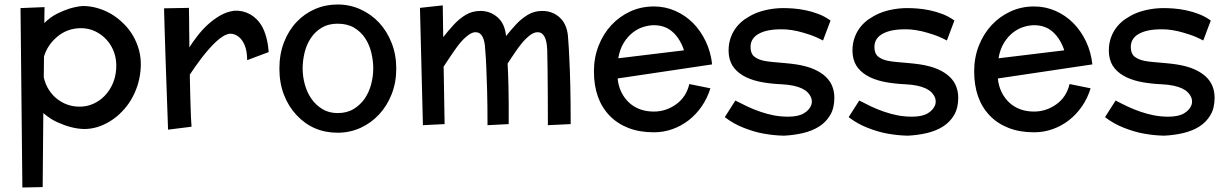

<svg xmlns="http://www.w3.org/2000/svg" viewBox="-20 -544 5488 859"><path d="M80.1 294.9 71.8 -507.8 179.2 -512.2 178.2 -440.9Q206.1 -468.3 236.3 -483.2Q266.6 -498 292 -505.9Q323.2 -515.1 350.1 -517.1Q383.8 -517.1 416 -507.8Q481.9 -488.8 532.2 -439Q557.1 -415 574.7 -384.8Q592.3 -355 601.8 -320.1Q611.3 -285.2 609.9 -247.1Q608.4 -206.1 597.2 -168Q574.7 -94.2 524.9 -43.9Q501 -19 473.1 -2Q416.5 33.2 356.9 33.2Q327.1 32.7 296.4 24.4Q269.5 17.6 237.3 3.2Q205.1 -11.2 173.8 -38.1L170.9 293ZM500 -237.8Q503.9 -312 458.5 -364.3Q436.5 -389.2 406.2 -403.8Q376 -418.5 339.8 -418Q280.8 -417 236.6 -380.1Q192.4 -343.3 176.8 -291L175.8 -198.2Q183.1 -166 199 -141.6Q214.8 -117.2 235.8 -101.1Q278.8 -67.9 332 -66.9Q366.2 -65.9 396.2 -79.1Q426.3 -92.3 448.7 -115.7Q471.2 -139.2 484.6 -170.4Q498 -201.7 500 -237.8Z M1182.1 -311 1085.9 -274.9Q1085.4 -316.4 1074.5 -342.3Q1063.5 -368.2 1045.4 -381.3Q1028.3 -394 1006.8 -393.1Q992.7 -390.6 978 -381.8Q962.9 -372.6 946.5 -357.4Q930.2 -342.3 914.1 -323.7Q905.8 -314.5 897.9 -304.7Q890.1 -294.9 882.3 -285.2Q867.2 -265.6 853.5 -245.8Q839.8 -226.1 829.1 -210Q829.6 -189.9 830.1 -164.3Q830.6 -138.7 831.3 -114Q832 -89.4 832.5 -72.3Q833.5 -41.5 834.5 -16.8Q835.4 7.8 836.9 22.9L731.9 36.1L722.2 -237.8Q721.2 -265.6 720.2 -297.6Q719.2 -329.6 718.3 -358.2Q717.3 -386.7 716.8 -403.3Q714.8 -472.2 713.9 -506.8L825.2 -508.8Q825.7 -493.7 825.7 -478.8Q825.7 -463.9 826.2 -448.2Q826.2 -432.6 826.2 -418.2Q826.2 -403.8 826.7 -391.1Q827.1 -376 827.1 -361.1Q827.1 -346.2 827.1 -332Q841.3 -354.5 861.8 -381.3Q882.3 -408.2 907.7 -432.1Q933.6 -456.1 963.9 -473.9Q994.1 -491.7 1028.8 -496.1Q1066.9 -498 1100.1 -479.5Q1113.8 -471.7 1127.2 -458.7Q1140.6 -445.8 1152.3 -425.8Q1163.6 -405.3 1171.4 -377.2Q1179.2 -349.1 1182.1 -311Z M1752.9 -236.8Q1752.9 -175.3 1732.4 -123Q1711.9 -70.8 1676.3 -32.2Q1640.6 6.3 1592.8 28.1Q1544.9 49.8 1490.7 49.8Q1379.9 49.8 1306.6 -29.3Q1271 -66.9 1250.5 -119.6Q1230 -172.4 1230 -236.8Q1230 -301.8 1250.5 -354.7Q1271 -407.7 1306.6 -445.3Q1341.8 -482.9 1389.2 -503.4Q1436.5 -523.9 1490.7 -523.9Q1544.9 -523.9 1592.8 -502.2Q1640.6 -480.5 1676.3 -442.4Q1711.9 -403.8 1732.4 -351.3Q1752.9 -298.8 1752.9 -236.8ZM1649.9 -237.8Q1649.9 -272.9 1641.1 -309.1Q1632.3 -345.2 1613.3 -373.5Q1594.2 -402.3 1564 -420.2Q1533.7 -438 1490.7 -438Q1449.2 -438 1419.4 -420.2Q1389.6 -402.3 1370.6 -373.5Q1351.6 -345.2 1342.8 -309.1Q1334 -272.9 1334 -237.8Q1334 -202.6 1343.5 -167.2Q1353 -131.8 1372.6 -103Q1392.1 -74.7 1421.6 -56.4Q1451.2 -38.1 1490.7 -38.1Q1532.2 -38.1 1562.3 -56.4Q1592.3 -74.7 1611.8 -103Q1631.3 -131.8 1640.6 -167.2Q1649.9 -202.6 1649.9 -237.8Z M1858.9 -508.8 1960.9 -520 1962.9 -377.9Q1984.9 -405.8 2009.3 -432.6Q2033.7 -459.5 2063.2 -477.3Q2092.8 -495.1 2129.9 -495.1Q2173.3 -495.1 2206.1 -466.6Q2238.8 -438 2244.1 -382.8Q2265.1 -409.2 2289.1 -435.1Q2313 -460.9 2341.8 -478Q2370.6 -495.1 2406.2 -495.1Q2454.1 -495.1 2487.1 -462.9Q2520 -430.7 2522 -368.2Q2523.4 -350.1 2524.9 -327.9Q2526.4 -305.7 2527.3 -278.3Q2529.8 -231.9 2531.5 -160.4Q2533.2 -88.9 2533.2 11.2L2431.2 16.1Q2431.2 -72.8 2430.7 -136Q2430.2 -199.2 2429.7 -240.7L2428.2 -320.8Q2425.3 -399.9 2385.3 -399.9Q2367.2 -399.9 2347.2 -383.3Q2327.1 -366.7 2311.5 -346.7Q2305.2 -338.9 2299.6 -331.3Q2293.9 -323.7 2288.6 -315.9Q2277.8 -300.3 2268.1 -285.6Q2258.3 -271 2251 -259.8Q2252 -238.3 2253.2 -212.4Q2254.4 -186.5 2254.9 -153.8Q2255.9 -121.1 2255.9 -80.6Q2255.9 -40 2255.9 11.2L2161.1 16.1Q2161.1 -72.8 2159.4 -136Q2157.7 -199.2 2155.8 -240.7Q2154.8 -265.1 2153.6 -285.2Q2152.3 -305.2 2150.9 -320.8Q2147.9 -399.9 2107.9 -399.9Q2095.7 -399.9 2082 -391.6Q2055.2 -374.5 2029.3 -340.3Q2022.9 -332 2016.8 -323.2Q2010.7 -314.5 2004.9 -306.2Q1995.6 -292.5 1983.6 -274.4Q1971.7 -256.3 1964.8 -246.1L1969.2 11.2L1872.1 16.1Z M2905.3 -44.9Q2959.5 -44.9 3004.9 -77.4Q3050.3 -109.9 3064 -168L3158.2 -148.9Q3144.5 -104.5 3119.6 -68.4Q3094.7 -32.2 3061.5 -6.3Q3028.3 19.5 2988.5 33.7Q2948.7 47.9 2905.3 47.9Q2840.8 47.9 2791 28.3Q2741.2 8.8 2707 -26.9Q2637.2 -99.6 2637.2 -225.1Q2637.2 -286.1 2658 -339.1Q2678.7 -392.1 2714.8 -431.2Q2751 -470.2 2799.8 -492.7Q2848.6 -515.1 2905.3 -515.1Q2956.1 -515.1 3001 -495.4Q3045.9 -475.6 3080.6 -440.9Q3115.2 -405.8 3137.7 -358.4Q3160.2 -311 3166 -255.9L2743.2 -192.9Q2746.6 -158.2 2760.5 -130.6Q2774.4 -103 2795.4 -84Q2838.9 -44.9 2905.3 -44.9ZM2746.1 -283.2 3040 -318.8 3037.1 -328.1Q3018.6 -376.5 2986.1 -403.8Q2953.6 -431.2 2905.3 -431.2Q2884.8 -431.2 2860.4 -424.1Q2835.9 -417 2813 -399.9Q2790 -382.8 2771.7 -354.2Q2753.4 -325.7 2746.1 -283.2Z M3712.9 -106.9Q3712.9 -60.5 3694.3 -29.1Q3675.8 2.4 3644 22.5Q3612.8 42 3571.8 51.5Q3530.8 61 3486.8 63Q3440.9 62 3396 53.7Q3356.4 46.9 3308.6 28.3Q3260.7 9.8 3222.7 -20L3270 -94.2Q3296.9 -80.1 3325 -66.9Q3353 -53.7 3382.3 -43.9Q3411.6 -33.7 3442.4 -27.8Q3473.1 -22 3505.9 -22Q3552.2 -22 3577.1 -37.4Q3602.1 -52.7 3609.9 -75.2Q3618.7 -104.5 3592.8 -131.3Q3587.9 -136.2 3581.5 -140.4Q3575.2 -144.5 3567.4 -148.4Q3551.8 -155.8 3529.3 -160.6Q3506.8 -165.5 3476.1 -167Q3432.1 -168.9 3391.4 -176Q3350.6 -183.1 3318.8 -198.2Q3286.6 -213.4 3265.9 -238Q3245.1 -262.7 3240.7 -299.8Q3237.3 -333.5 3245.6 -364.3Q3261.2 -420.4 3310.1 -456.5Q3322.3 -464.8 3335.2 -472.2Q3348.1 -479.5 3362.3 -485.4Q3390.6 -496.6 3422.1 -502.2Q3453.6 -507.8 3485.8 -507.8Q3504.9 -507.8 3530.8 -505.9Q3556.6 -503.9 3585 -498Q3613.3 -492.2 3642.1 -481.2Q3670.9 -470.2 3695.8 -452.1L3662.1 -362.8Q3629.9 -379.9 3600.8 -389.4Q3571.8 -398.9 3549.3 -404.3Q3536.1 -407.2 3523.7 -409.2Q3511.2 -411.1 3500 -412.1Q3423.3 -416.5 3380.6 -396Q3337.9 -375.5 3337.9 -334Q3337.9 -304.7 3354 -291.3Q3370.1 -277.8 3397.9 -272Q3414.1 -268.6 3439.2 -266.4Q3464.4 -264.2 3491.9 -261.7Q3519.5 -259.3 3542 -255.9Q3589.8 -248.5 3622.6 -233.9Q3655.3 -219.2 3675.3 -199.7Q3695.3 -180.2 3704.1 -156.5Q3712.9 -132.8 3712.9 -106.9Z M4267.1 -106.9Q4267.1 -60.5 4248.5 -29.1Q4230 2.4 4198.2 22.5Q4167 42 4126 51.5Q4085 61 4041 63Q3995.1 62 3950.2 53.7Q3910.6 46.9 3862.8 28.3Q3814.9 9.8 3776.9 -20L3824.2 -94.2Q3851.1 -80.1 3879.2 -66.9Q3907.2 -53.7 3936.5 -43.9Q3965.8 -33.7 3996.6 -27.8Q4027.3 -22 4060.1 -22Q4106.4 -22 4131.3 -37.4Q4156.2 -52.7 4164.1 -75.2Q4172.9 -104.5 4147 -131.3Q4142.1 -136.2 4135.7 -140.4Q4129.4 -144.5 4121.6 -148.4Q4106 -155.8 4083.5 -160.6Q4061 -165.5 4030.3 -167Q3986.3 -168.9 3945.6 -176Q3904.8 -183.1 3873 -198.2Q3840.8 -213.4 3820.1 -238Q3799.3 -262.7 3794.9 -299.8Q3791.5 -333.5 3799.8 -364.3Q3815.4 -420.4 3864.3 -456.5Q3876.5 -464.8 3889.4 -472.2Q3902.3 -479.5 3916.5 -485.4Q3944.8 -496.6 3976.3 -502.2Q4007.8 -507.8 4040 -507.8Q4059.1 -507.8 4085 -505.9Q4110.8 -503.9 4139.2 -498Q4167.5 -492.2 4196.3 -481.2Q4225.1 -470.2 4250 -452.1L4216.3 -362.8Q4184.1 -379.9 4155 -389.4Q4126 -398.9 4103.5 -404.3Q4090.3 -407.2 4077.9 -409.2Q4065.4 -411.1 4054.2 -412.1Q3977.5 -416.5 3934.8 -396Q3892.1 -375.5 3892.1 -334Q3892.1 -304.7 3908.2 -291.3Q3924.3 -277.8 3952.1 -272Q3968.3 -268.6 3993.4 -266.4Q4018.6 -264.2 4046.1 -261.7Q4073.7 -259.3 4096.2 -255.9Q4144 -248.5 4176.8 -233.9Q4209.5 -219.2 4229.5 -199.7Q4249.5 -180.2 4258.3 -156.5Q4267.1 -132.8 4267.1 -106.9Z M4606.4 -44.9Q4660.6 -44.9 4706.1 -77.4Q4751.5 -109.9 4765.1 -168L4859.4 -148.9Q4845.7 -104.5 4820.8 -68.4Q4795.9 -32.2 4762.7 -6.3Q4729.5 19.5 4689.7 33.7Q4649.9 47.9 4606.4 47.9Q4542 47.9 4492.2 28.3Q4442.4 8.8 4408.2 -26.9Q4338.4 -99.6 4338.4 -225.1Q4338.4 -286.1 4359.1 -339.1Q4379.9 -392.1 4416 -431.2Q4452.1 -470.2 4501 -492.7Q4549.8 -515.1 4606.4 -515.1Q4657.2 -515.1 4702.1 -495.4Q4747.1 -475.6 4781.7 -440.9Q4816.4 -405.8 4838.9 -358.4Q4861.3 -311 4867.2 -255.9L4444.3 -192.9Q4447.8 -158.2 4461.7 -130.6Q4475.6 -103 4496.6 -84Q4540 -44.9 4606.4 -44.9ZM4447.3 -283.2 4741.2 -318.8 4738.3 -328.1Q4719.7 -376.5 4687.3 -403.8Q4654.8 -431.2 4606.4 -431.2Q4585.9 -431.2 4561.5 -424.1Q4537.1 -417 4514.2 -399.9Q4491.2 -382.8 4472.9 -354.2Q4454.6 -325.7 4447.3 -283.2Z M5414.1 -106.9Q5414.1 -60.5 5395.5 -29.1Q5377 2.4 5345.2 22.5Q5314 42 5272.9 51.5Q5231.9 61 5188 63Q5142.1 62 5097.2 53.7Q5057.6 46.9 5009.8 28.3Q4961.9 9.8 4923.8 -20L4971.2 -94.2Q4998 -80.1 5026.1 -66.9Q5054.2 -53.7 5083.5 -43.9Q5112.8 -33.7 5143.6 -27.8Q5174.3 -22 5207 -22Q5253.4 -22 5278.3 -37.4Q5303.2 -52.7 5311 -75.2Q5319.8 -104.5 5293.9 -131.3Q5289.1 -136.2 5282.7 -140.4Q5276.4 -144.5 5268.6 -148.4Q5252.9 -155.8 5230.5 -160.6Q5208 -165.5 5177.2 -167Q5133.3 -168.9 5092.5 -176Q5051.8 -183.1 5020 -198.2Q4987.8 -213.4 4967 -238Q4946.3 -262.7 4941.9 -299.8Q4938.5 -333.5 4946.8 -364.3Q4962.4 -420.4 5011.2 -456.5Q5023.4 -464.8 5036.4 -472.2Q5049.3 -479.5 5063.5 -485.4Q5091.8 -496.6 5123.3 -502.2Q5154.8 -507.8 5187 -507.8Q5206.1 -507.8 5231.9 -505.9Q5257.8 -503.9 5286.1 -498Q5314.5 -492.2 5343.3 -481.2Q5372.1 -470.2 5397 -452.1L5363.3 -362.8Q5331.1 -379.9 5302 -389.4Q5272.9 -398.9 5250.5 -404.3Q5237.3 -407.2 5224.9 -409.2Q5212.4 -411.1 5201.2 -412.1Q5124.5 -416.5 5081.8 -396Q5039.1 -375.5 5039.1 -334Q5039.1 -304.7 5055.2 -291.3Q5071.3 -277.8 5099.1 -272Q5115.2 -268.6 5140.4 -266.4Q5165.5 -264.2 5193.1 -261.7Q5220.7 -259.3 5243.2 -255.9Q5291 -248.5 5323.7 -233.9Q5356.4 -219.2 5376.5 -199.7Q5396.5 -180.2 5405.3 -156.5Q5414.1 -132.8 5414.1 -106.9Z"/></svg>

Font: Preahvihear
Style: Regular
Weight: 400
Designer: Danh Hong
Version: Version 8.002; ttfautohint (v1.8.3)